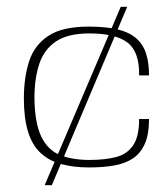

<svg xmlns="http://www.w3.org/2000/svg" viewBox="-20 -543 489 563"><path d="M241 -52Q195 -52 159 -62Q123 -72 98.5 -95Q74 -118 62 -157.5Q50 -197 50 -254Q50 -316 65.5 -363.5Q81 -411 122 -438Q163 -465 240 -465Q290 -465 324 -457Q358 -449 378.5 -431.5Q399 -414 408 -387Q417 -360 417 -322H388Q389 -392 353.5 -418.5Q318 -445 242 -445Q180 -445 145 -422Q110 -399 95.5 -356.5Q81 -314 81 -255Q82 -181 101.5 -141.5Q121 -102 157 -88Q193 -74 242 -74Q288 -74 320.5 -82.5Q353 -91 370.5 -117Q388 -143 388 -194H417Q417 -149 404.5 -121Q392 -93 369 -78Q346 -63 313.5 -57.5Q281 -52 241 -52ZM111 0 334 -523H353L132 0Z"/></svg>

Font: Genos ExtraLight
Style: Regular
Weight: 250
Designer: Robert E. Leuschke
Foundry: Robert E. Leuschke
Version: Version 1.010